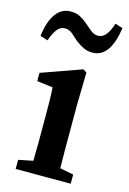

<svg xmlns="http://www.w3.org/2000/svg" viewBox="-124 -776 558 832"><g transform="rotate(15 155.0 -360.5)"><path d="M33 0V-41L98 -54Q99 -91 99 -134.5Q99 -178 99 -210V-257Q99 -298 98.5 -325.5Q98 -353 96 -383L25 -392V-429L205 -493L221 -483L218 -342V-210Q218 -178 218 -134.5Q218 -91 219 -53L280 -41V0ZM-12 -585Q-4 -651 21.5 -686Q47 -721 88 -721Q112 -721 129.5 -712Q147 -703 162 -690Q179 -676 194 -663Q209 -650 228 -650Q249 -650 263.5 -669Q278 -688 288 -720L322 -709Q313 -644 288.5 -608.5Q264 -573 223 -573Q200 -573 182 -582Q164 -591 148 -603Q132 -617 117 -630.5Q102 -644 82 -644Q61 -644 47 -625Q33 -606 22 -574Z"/></g></svg>

Font: Source Serif 4 Semibold
Style: Regular
Weight: 600
Designer: Frank Grießhammer
Foundry: Adobe
Version: Version 4.005;hotconv 1.1.0;makeotfexe 2.6.0